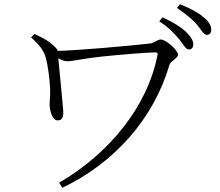

<svg xmlns="http://www.w3.org/2000/svg" viewBox="-20 -842 1040 909"><path d="M827 -658C848 -632 859 -608 874 -608C887 -608 895 -616 895 -631C895 -651 884 -668 859 -693C835 -715 798 -738 749 -760L734 -741C778 -713 805 -683 827 -658ZM911 -727C933 -702 943 -677 959 -677C972 -677 980 -685 980 -701C980 -721 969 -740 942 -762C919 -782 882 -802 832 -822L818 -804C863 -774 888 -752 911 -727ZM143 -681 127 -665C170 -627 187 -601 196 -571C207 -535 215 -466 217 -426C219 -391 215 -374 215 -347C215 -325 225 -272 253 -272C279 -272 281 -294 279 -323C276 -365 261 -510 256 -566C271 -558 285 -552 299 -552C323 -552 382 -566 460 -574C537 -582 676 -594 716 -594C725 -594 727 -590 726 -583C678 -335 495 -114 260 23L275 47C519 -69 708 -279 782 -535C786 -552 823 -567 823 -583C823 -603 767 -655 741 -655C726 -655 709 -638 690 -636C586 -624 344 -603 253 -601C252 -606 249 -610 245 -615C217 -645 184 -663 143 -681Z"/></svg>

Font: Noto Serif SC Light
Style: Regular
Weight: 300
Designer: Ryoko NISHIZUKA 西塚涼子 (kana & ideographs); Frank Grießhammer (Latin, Greek & Cyrillic); Wenlong ZHANG 张文龙 (bopomofo); San
Foundry: Adobe
Version: Version 2.001;hotconv 1.1.0;makeotfexe 2.6.0